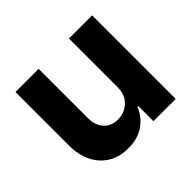

<svg xmlns="http://www.w3.org/2000/svg" viewBox="-133 -713 887 887"><g transform="rotate(-45 311.0 -269.5)"><path d="M410.2 -231.9V-545.9H561.5V0H416V-99.1H410.2Q392.1 -51.3 349.4 -22Q306.6 7.3 245.1 6.8Q162.6 7.3 111.6 -47.6Q60.5 -102.5 60.5 -198.2V-545.9H211.9V-224.6Q211.9 -176.8 237.8 -148.7Q263.7 -120.6 306.6 -121.1Q347.2 -120.6 378.7 -148.9Q410.2 -177.2 410.2 -231.9Z"/></g></svg>

Font: Konkhmer Sleokchher
Style: Regular
Weight: 400
Designer: Suon May Sophanith
Version: Version 1.000; ttfautohint (v1.8.4.7-5d5b);gftools[0.9.23]